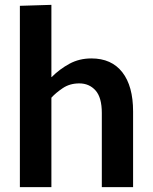

<svg xmlns="http://www.w3.org/2000/svg" viewBox="-20 -772 631 792"><path d="M62 -748 192 -752V-454H193Q226 -487 266.5 -509Q307 -531 357 -531Q440 -531 484.5 -474Q529 -417 529 -312V0H400V-306Q400 -370 374 -399Q348 -428 307 -428Q268 -428 239 -408.5Q210 -389 192 -369V0H62Z"/></svg>

Font: Murecho Medium
Style: Regular
Weight: 500
Designer: Neil Summerour
Foundry: Positype
Version: Version 1.010; ttfautohint (v1.8.3)